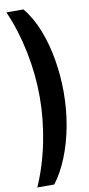

<svg xmlns="http://www.w3.org/2000/svg" viewBox="-108 -840 498 1080"><g transform="rotate(-10 141.0 -300.0)"><path d="M110 200Q153.5 143 185.5 63.8Q217.5 -15.5 235 -109.2Q252.5 -203 252.5 -304.5Q252.5 -394 237.2 -486.2Q222 -578.5 190.2 -660.2Q158.5 -742 110 -800H13Q62.5 -687 88.8 -557.5Q115 -428 115 -300Q115 -172.5 88.8 -42.2Q62.5 88 13 200Z"/></g></svg>

Font: Big Shoulders Stencil Text ExtraBold
Style: Regular
Weight: 800
Designer: Patric King
Foundry: XO Type Co
Version: Version 1.000